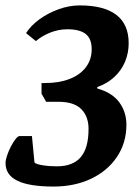

<svg xmlns="http://www.w3.org/2000/svg" viewBox="-41 -680 512 711"><path d="M157.1 10.8Q66.9 10.8 23.2 -10.8Q-20.5 -32.3 -20.5 -76Q-20.5 -87.3 -14.8 -104.2Q-9.2 -121 -0.6 -137.5Q8 -154 16.7 -165.1Q25.3 -176.1 31.3 -176.1H77.3L86.7 -78Q93.1 -71.9 117 -68Q140.9 -64.1 169.6 -64.1Q228.8 -64.1 257.8 -97.8Q286.9 -131.5 286.9 -202.6Q286.9 -248.9 259.9 -276Q233 -303.1 174.9 -303.1H129.8L112.8 -333.1V-372.5H126.4Q178.3 -372.5 217.1 -387.8Q256 -403 277.2 -431.2Q298.5 -459.5 298.5 -497.7Q298.5 -537.3 275.9 -554.5Q253.3 -571.6 208.8 -571.6Q175.1 -571.6 143.9 -558.9Q112.8 -546.1 91.8 -527.8L55.5 -557.4Q72.9 -585 104.7 -608.2Q136.4 -631.4 175.8 -645.7Q215.3 -660 254.2 -660Q344.2 -660 389.9 -624.9Q435.5 -589.9 435.5 -520Q435.5 -483.4 421.9 -451Q408.2 -418.6 382 -394.5Q355.8 -370.5 319.1 -357.5V-352.4Q374.7 -336.8 400.9 -300.9Q427.1 -265 427.1 -218.2Q427.1 -151.4 392.4 -99.4Q357.7 -47.4 296.7 -18.3Q235.7 10.8 157.1 10.8Z"/></svg>

Font: Faustina Light
Style: Italic
Weight: 300
Italic angle: -8°
Designer: Alfonso Garcia
Foundry: http://www.omnibus-type.com
Version: Version 1.200